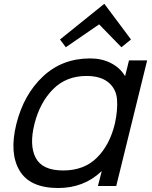

<svg xmlns="http://www.w3.org/2000/svg" viewBox="-20 -933 761 963"><path d="M556 -312Q571 -380 567 -433.5Q563 -487 524 -519.5Q485 -552 414 -552Q312 -552 246 -485.5Q180 -419 153 -312Q126 -205 159 -141.5Q192 -78 297 -78Q401 -78 465.5 -141.5Q530 -205 556 -312ZM718 -630 563 0H471L490 -73H488Q400 10 272 10Q130 10 78 -77.5Q26 -165 62 -311Q99 -459 195.5 -549.5Q292 -640 432 -640Q491 -640 536.5 -616.5Q582 -593 606 -553H608L627 -630ZM504 -913 637 -735 589 -696 478 -810H476L310 -696L281 -735L502 -913Z"/></svg>

Font: Sinkin Sans 400 Italic
Style: Italic
Weight: 400
Italic angle: -112°
Designer: Keith Bates
Foundry: K-Type
Version: Sinkin Sans (version 1.0)  by Keith Bates   •   © 2014   www